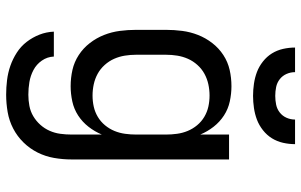

<svg xmlns="http://www.w3.org/2000/svg" viewBox="-202 -578 1003 640"><g transform="rotate(90 300.0 -258.5)"><path d="M296 223Q272 223 247.5 220Q223 217 200 209Q177 201 156 187.5Q135 174 120 154.5Q105 135 96 112Q87 89 86 64H169Q170 86 182.5 104Q195 122 214 132Q233 142 254 145.5Q275 149 296 149Q315 149 333.5 145.5Q352 142 368 132.5Q384 123 396.5 109Q409 95 416.5 78Q424 61 426.5 42.5Q429 24 429 5V-96Q419 -72 403 -51.5Q387 -31 365.5 -17Q344 -3 318.5 2.5Q293 8 268 8Q240 8 213.5 2Q187 -4 164 -19Q141 -34 124 -56Q107 -78 97 -103.5Q87 -129 83.5 -156Q80 -183 80 -210V-310Q80 -337 83.5 -364Q87 -391 97 -416.5Q107 -442 124 -464Q141 -486 164 -501Q187 -516 213.5 -522Q240 -528 268 -528Q293 -528 318.5 -522.5Q344 -517 365.5 -503Q387 -489 403 -468.5Q419 -448 429 -424V-520H512V5Q512 34 507 63Q502 92 489 118Q476 144 455.5 165Q435 186 409 199.5Q383 213 354 218Q325 223 296 223ZM299 -65Q318 -65 336 -69Q354 -73 370 -82.5Q386 -92 398 -106.5Q410 -121 417 -138Q424 -155 426.5 -173.5Q429 -192 429 -210V-310Q429 -328 426.5 -346.5Q424 -365 417 -382Q410 -399 398 -413.5Q386 -428 370 -437.5Q354 -447 336 -451Q318 -455 299 -455Q280 -455 261.5 -451Q243 -447 226.5 -438Q210 -429 197 -414.5Q184 -400 176.5 -383Q169 -366 166 -347.5Q163 -329 163 -310V-210Q163 -191 166 -172.5Q169 -154 176.5 -137Q184 -120 197 -105.5Q210 -91 226.5 -82Q243 -73 261.5 -69Q280 -65 299 -65ZM300 -600Q280 -600 259.5 -603Q239 -606 220.5 -613Q202 -620 185.5 -633Q169 -646 158.5 -663Q148 -680 143.5 -700Q139 -720 139 -740H221Q221 -725 227 -711.5Q233 -698 244.5 -689Q256 -680 270.5 -677Q285 -674 300 -674Q315 -674 329.5 -677Q344 -680 355.5 -689Q367 -698 373 -711.5Q379 -725 379 -740H461Q461 -720 456.5 -700Q452 -680 441.5 -663Q431 -646 414.5 -633Q398 -620 379.5 -613Q361 -606 340.5 -603Q320 -600 300 -600Z"/></g></svg>

Font: Bmono
Style: Regular
Weight: 400
Monospace: yes
Designer: Belleve Invis
Foundry: Belleve Invis
Version: Version 11.2.2; ttfautohint (v1.8.2)